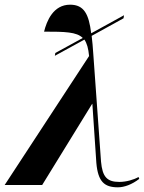

<svg xmlns="http://www.w3.org/2000/svg" viewBox="-54 -789 614 819"><path d="M-34 0H126L339 -346H340L357 -94C364 -14 391 10 449 10C476 10 509 -2 540 -26L537 -34C516 -22 484 -13 455 -13C402 -13 383 -35 377 -99L344 -558C342 -587 340 -613 337 -636L473 -711L475 -724L335 -647C325 -728 305 -769 245 -769C173 -769 145 -699 134 -654C223 -654 273 -653 299 -627L182 -563L180 -551L306 -620C317 -604 323 -582 326 -550Z"/></svg>

Font: Noto Serif Display Condensed
Style: Bold Italic
Weight: 700
Width: 3
Italic angle: -12°
Designer: Monotype Design Team
Foundry: Monotype Imaging Inc.
Version: Version 2.009